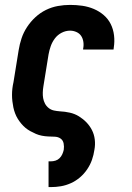

<svg xmlns="http://www.w3.org/2000/svg" viewBox="-20 -558 540 783"><path d="M178 205V100H187Q197 100 206.5 97Q216 94 223 87Q230 80 234 71Q238 62 240 53Q242 40 239.5 27Q237 14 227 7Q217 0 203 -0.5Q189 -1 176.5 -1.5Q164 -2 151 -4.5Q138 -7 126.5 -12Q115 -17 104 -23Q93 -29 84 -36.5Q75 -44 67 -53.5Q59 -63 52.5 -73.5Q46 -84 41.5 -96Q37 -108 34.5 -120Q32 -132 30.5 -145Q29 -158 29 -171Q29 -184 30.5 -197Q32 -210 35 -223L56 -353Q60 -378 68 -402Q76 -426 90.5 -448Q105 -470 124.5 -488Q144 -506 167.5 -517.5Q191 -529 216 -533.5Q241 -538 266 -538Q291 -538 315.5 -534.5Q340 -531 362.5 -521.5Q385 -512 403 -496.5Q421 -481 431.5 -460Q442 -439 445 -414Q448 -389 444 -364Q444 -362 443.5 -360Q443 -358 443 -356H319Q319 -357 319 -357.5Q319 -358 319 -359Q322 -373 320 -387Q318 -401 311 -411.5Q304 -422 291.5 -427.5Q279 -433 266 -433Q248 -433 231.5 -424.5Q215 -416 204 -401.5Q193 -387 187 -370Q181 -353 178 -336L157 -206Q155 -194 154.5 -181.5Q154 -169 156 -157.5Q158 -146 163.5 -135.5Q169 -125 178.5 -117.5Q188 -110 199.5 -107.5Q211 -105 224 -104Q245 -103 265 -98.5Q285 -94 302 -83.5Q319 -73 332.5 -59Q346 -45 355 -27.5Q364 -10 366.5 11Q369 32 365 53Q362 74 355 94Q348 114 335.5 132.5Q323 151 306 165.5Q289 180 269 189Q249 198 228.5 201.5Q208 205 187 205Z"/></svg>

Font: Iosevka Curly Slab XBdObl
Style: Regular
Weight: 800
Italic angle: -9°
Monospace: yes
Designer: Belleve Invis
Foundry: Belleve Invis
Version: Version 11.1.0; ttfautohint (v1.8.3)